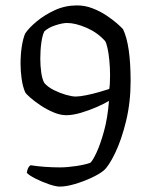

<svg xmlns="http://www.w3.org/2000/svg" viewBox="-20 -585 565 710"><path d="M201 105Q186 105 160 96Q134 87 110.5 75Q87 63 79 54Q81 42 84.5 35.5Q88 29 93 26Q118 30 146.5 32Q175 34 202 34Q228 34 261.5 29Q295 24 314 17Q323 9 337 -21Q351 -51 364.5 -99.5Q378 -148 383 -212Q367 -202 338.5 -189.5Q310 -177 279.5 -168Q249 -159 225 -159Q203 -159 178 -169.5Q153 -180 130.5 -195Q108 -210 92.5 -223.5Q77 -237 73 -244Q64 -265 60 -293.5Q56 -322 56 -349Q56 -383 60.5 -412.5Q65 -442 73 -461Q87 -482 116 -506Q145 -530 183 -547.5Q221 -565 265 -565Q294 -565 321.5 -554.5Q349 -544 372.5 -528.5Q396 -513 412.5 -498.5Q429 -484 435 -477Q449 -448 456 -400Q463 -352 463 -285Q463 -206 446 -136.5Q429 -67 405.5 -18.5Q382 30 363 46Q347 59 318 72.5Q289 86 257 95.5Q225 105 201 105ZM260 -228Q275 -228 299.5 -233Q324 -238 348 -245Q372 -252 384 -256Q387 -272 387 -307Q387 -333 384.5 -360Q382 -387 377.5 -407.5Q373 -428 368 -434Q340 -465 299.5 -482.5Q259 -500 228 -500Q211 -500 185 -491.5Q159 -483 144 -469Q137 -456 133 -428Q129 -400 129 -368Q129 -342 132.5 -317Q136 -292 144 -278Q157 -263 179 -252Q201 -241 223.5 -234.5Q246 -228 260 -228Z"/></svg>

Font: Texturina Light
Style: Regular
Weight: 300
Designer: Guillermo Torres Carreño
Foundry: Omnibus-Type
Version: Version 1.002; ttfautohint (v1.8.3)